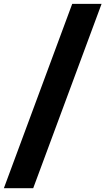

<svg xmlns="http://www.w3.org/2000/svg" viewBox="-69 -860 549 1000"><path d="M460 -839.8 104 120.1H-48.8L307.1 -839.8Z"/></svg>

Font: Cooper Hewitt
Style: Bold Italic
Weight: 712
Designer: Village Type and Design LLC
Foundry: Cooper Hewitt Smithsonian Design Museum
Version: 1.000